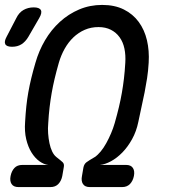

<svg xmlns="http://www.w3.org/2000/svg" viewBox="-65 -760 685 780"><path d="M10 0Q-10 0 -18 -12.5Q-26 -25 -22 -45Q-18 -65 -6.5 -77.5Q5 -90 26 -90H131Q113 -92 95 -105Q77 -118 63 -140.5Q49 -163 41.5 -194.5Q34 -226 37 -265Q39 -300 42 -328.5Q45 -357 50 -385Q55 -413 62 -442Q69 -471 79 -505Q93 -554 118 -596.5Q143 -639 178 -671Q213 -703 256.5 -721.5Q300 -740 350 -740Q401 -740 438 -721.5Q475 -703 498.5 -671Q522 -639 532 -596.5Q542 -554 539 -505Q537 -471 532.5 -442Q528 -413 522.5 -385Q517 -357 510.5 -328.5Q504 -300 497 -265Q489 -226 471.5 -194.5Q454 -163 432 -140.5Q410 -118 386 -105Q362 -92 341 -90H447Q467 -90 475 -77.5Q483 -65 479 -45Q475 -25 463 -12.5Q451 0 431 0H300Q280 0 272 -12.5Q264 -25 268 -45L274 -80Q277 -94 286.5 -101Q296 -108 320 -122Q332 -130 344 -144.5Q356 -159 366.5 -178Q377 -197 386 -218Q395 -239 401 -260Q411 -295 418 -324.5Q425 -354 430 -382.5Q435 -411 438.5 -440.5Q442 -470 444 -505Q446 -536 440.5 -562.5Q435 -589 421 -608.5Q407 -628 385.5 -639Q364 -650 335 -650Q305 -650 279.5 -639Q254 -628 233.5 -608.5Q213 -589 198 -562.5Q183 -536 174 -505Q164 -470 157 -440.5Q150 -411 145 -382.5Q140 -354 136.5 -324.5Q133 -295 131 -260Q129 -239 130.5 -218Q132 -197 136 -178Q140 -159 147 -144.5Q154 -130 164 -122Q182 -108 189.5 -101Q197 -94 194 -80L188 -45Q184 -25 172 -12.5Q160 0 140 0ZM50 -610Q38 -590 22 -580Q6 -570 -16 -570Q-38 -570 -43.5 -580.5Q-49 -591 -38 -611L1 -686Q12 -709 30.5 -719.5Q49 -730 72 -730Q95 -730 101 -719Q107 -708 94 -686Z"/></svg>

Font: Maple Mono
Style: Italic
Weight: 400
Italic angle: -10°
Monospace: yes
Designer: subframe7536
Version: Version 7.300